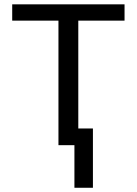

<svg xmlns="http://www.w3.org/2000/svg" viewBox="-20 -679 640 898"><path d="M346.2 -582.5V-78.1H414.6V199.2H328.1V0H253.4V-582.5H37.1V-658.7H562.5V-582.5Z"/></svg>

Font: Cousine
Style: Regular
Weight: 400
Monospace: yes
Designer: Steve Matteson
Foundry: Ascender Corporation
Version: Version 1.20